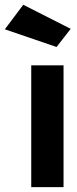

<svg xmlns="http://www.w3.org/2000/svg" viewBox="-54 -771 318 791"><path d="M74.7 0V-501.9H207.8V0ZM179 -577.4 -34.1 -650.3 41.8 -751.3 237.3 -652.3Z"/></svg>

Font: Cairo
Style: Regular
Weight: 400
Designer: Mohamed Gaber, Accademia di Belle Arti di Urbino
Foundry: Kief Type Foundry, Accademia di Belle Arti di Urbino
Version: Version 3.120